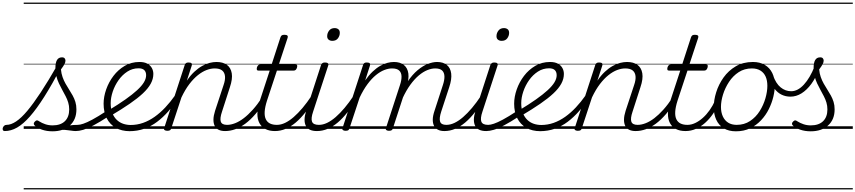

<svg xmlns="http://www.w3.org/2000/svg" viewBox="-184 -1000 6638 1490"><path d="M-147 17Q-158 17 -161.5 9.5Q-165 2 -162.5 -7Q-160 -16 -152.5 -23.5Q-145 -31 -133 -31Q-99 -31 -59 -57.5Q-19 -84 28 -140Q75 -196 132.5 -283.5Q190 -371 260 -493L290 -477Q219 -343 159.5 -249Q100 -155 48 -96Q-4 -37 -51.5 -10Q-99 17 -147 17ZM405 17Q387 17 366.5 13.5Q346 10 320.5 8Q295 6 261 10L289 -13Q322 -22 345.5 -25.5Q369 -29 387 -30Q405 -31 421 -31Q430 -31 433.5 -23.5Q437 -16 434.5 -7Q432 2 424.5 9.5Q417 17 405 17ZM223 19Q179 19 142.5 6.5Q106 -6 86 -25Q78 -32 78 -40Q78 -48 87 -57Q96 -66 103 -66Q110 -66 121 -58Q141 -45 167.5 -36Q194 -27 224 -27Q286 -27 319.5 -59.5Q353 -92 353 -151Q353 -179 345.5 -204Q338 -229 325.5 -253Q313 -277 299.5 -301.5Q286 -326 273.5 -352.5Q261 -379 253.5 -408.5Q246 -438 246 -473Q246 -514 258.5 -534.5Q271 -555 297 -555Q312 -555 318 -547Q324 -539 324 -530Q324 -517 316.5 -502.5Q309 -488 289 -461Q292 -429 301.5 -402Q311 -375 324.5 -351Q338 -327 352.5 -304.5Q367 -282 380 -258.5Q393 -235 401 -209Q409 -183 409 -151Q409 -72 358.5 -26.5Q308 19 223 19ZM0 460H550V470H0ZM0 -20H550V0H0ZM0 -505H550V-500H0ZM0 -980H550V-970H0Z M404 17Q393 17 388.5 9.5Q384 2 385.5 -7Q387 -16 395.5 -23.5Q404 -31 419 -31Q436 -31 463 -40Q490 -49 533 -72Q576 -95 640 -137Q649 -143 656 -140Q663 -137 667 -129Q671 -121 669.5 -112Q668 -103 660 -98Q589 -52 541.5 -27Q494 -2 461.5 7.5Q429 17 404 17ZM550 460V470ZM550 -20V0ZM550 -505V-500ZM550 -980V-970Z M659 -144Q735 -190 789.5 -228.5Q844 -267 880 -300Q916 -333 933 -361.5Q950 -390 950 -416Q950 -442 935.5 -456Q921 -470 891 -470Q844 -470 804.5 -444.5Q765 -419 736 -378Q707 -337 691 -289.5Q675 -242 675 -199Q675 -154 688 -122Q701 -90 722.5 -69.5Q744 -49 772 -39.5Q800 -30 832 -30Q842 -30 846.5 -22.5Q851 -15 849 -5.5Q847 4 840.5 11Q834 18 824 18Q760 18 714.5 -8Q669 -34 644.5 -82Q620 -130 620 -195Q620 -249 640 -306Q660 -363 696.5 -411Q733 -459 784 -489Q835 -519 898 -519Q936 -519 959.5 -506Q983 -493 994.5 -472Q1006 -451 1006 -426Q1006 -388 986 -351Q966 -314 925 -275.5Q884 -237 822 -194.5Q760 -152 676 -102ZM550 460H1038V470H550ZM550 -20H1038V0H550ZM550 -505H1038V-500H550ZM550 -980H1038V-970H550Z M820 18Q811 18 806.5 11Q802 4 803 -6Q804 -16 810.5 -23Q817 -30 829 -30Q880 -30 926.5 -46.5Q973 -63 1016 -93.5Q1059 -124 1098.5 -166Q1138 -208 1174 -259Q1180 -267 1188.5 -264Q1197 -261 1202.5 -252.5Q1208 -244 1202 -236Q1163 -182 1122 -135.5Q1081 -89 1035 -54.5Q989 -20 935.5 -1Q882 18 820 18ZM1037 460V470ZM1037 -20V0ZM1037 -505V-500ZM1037 -980V-970Z M1563 17Q1533 17 1512.5 7Q1492 -3 1482 -23.5Q1472 -44 1472.5 -73Q1473 -102 1485 -140L1551 -340Q1565 -380 1562 -409Q1559 -438 1539.5 -453.5Q1520 -469 1482 -469Q1452 -469 1419 -456.5Q1386 -444 1352 -417Q1318 -390 1285.5 -347.5Q1253 -305 1224 -244L1145 -4Q1142 6 1135.5 10.5Q1129 15 1114 15Q1102 15 1094 10Q1086 5 1090 -6L1249 -494Q1253 -506 1259.5 -510.5Q1266 -515 1279 -515Q1296 -515 1302 -509Q1308 -503 1304 -491L1266 -374Q1294 -415 1324 -443Q1354 -471 1384.5 -488Q1415 -505 1443 -512Q1471 -519 1496 -519Q1546 -519 1576.5 -497Q1607 -475 1614.5 -431.5Q1622 -388 1600 -323L1539 -134Q1521 -81 1529.5 -56Q1538 -31 1578 -31Q1587 -31 1591 -23.5Q1595 -16 1593.5 -7Q1592 2 1584.5 9.5Q1577 17 1563 17ZM1038 460H1709V470H1038ZM1038 -20H1709V0H1038ZM1038 -505H1709V-500H1038ZM1038 -980H1709V-970H1038Z M1563 17Q1552 17 1547.5 9.5Q1543 2 1544.5 -7Q1546 -16 1554.5 -23.5Q1563 -31 1578 -31Q1608 -31 1641 -44Q1674 -57 1708 -83Q1742 -109 1778 -149Q1814 -189 1850 -244Q1858 -257 1867 -255Q1876 -253 1880.5 -243.5Q1885 -234 1878 -225Q1838 -161 1798.5 -115Q1759 -69 1719.5 -40Q1680 -11 1641 3Q1602 17 1563 17ZM1709 460V470ZM1709 -20V0ZM1709 -505V-500ZM1709 -980V-970Z M1950 17Q1906 17 1875.5 1Q1845 -15 1829 -45Q1813 -75 1813.5 -118.5Q1814 -162 1832 -217L1909 -452H1823Q1812 -452 1809.5 -458.5Q1807 -465 1810 -477Q1814 -489 1820.5 -494.5Q1827 -500 1837 -500H1924L1992 -709Q1996 -721 2002.5 -725.5Q2009 -730 2023 -730Q2040 -730 2046 -724Q2052 -718 2048 -706L1980 -500H2108Q2119 -500 2121.5 -494Q2124 -488 2121 -476Q2117 -463 2110.5 -457.5Q2104 -452 2094 -452H1965L1888 -219Q1872 -169 1870 -133Q1868 -97 1879 -74.5Q1890 -52 1911.5 -41.5Q1933 -31 1964 -31Q1974 -31 1978 -23.5Q1982 -16 1981 -7Q1980 2 1972 9.5Q1964 17 1950 17ZM1709 460H2097V470H1709ZM1709 -20H2097V0H1709ZM1709 -505H2097V-500H1709ZM1709 -980H2097V-970H1709Z M1950 17Q1939 17 1934.5 9.5Q1930 2 1931.5 -7Q1933 -16 1941.5 -23.5Q1950 -31 1965 -31Q1996 -31 2028.5 -46.5Q2061 -62 2095 -91.5Q2129 -121 2164 -162.5Q2199 -204 2234 -257Q2241 -268 2250 -266.5Q2259 -265 2263.5 -257Q2268 -249 2262 -239Q2225 -178 2187.5 -130Q2150 -82 2111.5 -49.5Q2073 -17 2032.5 0Q1992 17 1950 17ZM2096 460V470ZM2096 -20V0ZM2096 -505V-500ZM2096 -980V-970Z M2275 17Q2243 17 2221.5 7Q2200 -3 2189.5 -23.5Q2179 -44 2179.5 -73Q2180 -102 2192 -140L2307 -494Q2312 -506 2318.5 -510.5Q2325 -515 2338 -515Q2354 -515 2360.5 -509Q2367 -503 2363 -491L2246 -134Q2228 -81 2237.5 -56Q2247 -31 2290 -31Q2300 -31 2304 -23.5Q2308 -16 2306.5 -7Q2305 2 2297 9.5Q2289 17 2275 17ZM2395 -683Q2378 -683 2366.5 -692Q2355 -701 2355 -719Q2355 -743 2370 -762.5Q2385 -782 2413 -782Q2430 -782 2441.5 -773Q2453 -764 2453 -745Q2453 -722 2438.5 -702.5Q2424 -683 2395 -683ZM2097 460H2422V470H2097ZM2097 -20H2422V0H2097ZM2097 -505H2422V-500H2097ZM2097 -980H2422V-970H2097Z M2276 17Q2265 17 2260.5 9.5Q2256 2 2257.5 -7Q2259 -16 2267.5 -23.5Q2276 -31 2291 -31Q2322 -31 2354.5 -46.5Q2387 -62 2421 -91.5Q2455 -121 2490 -162.5Q2525 -204 2560 -257Q2567 -268 2576 -266.5Q2585 -265 2589.5 -257Q2594 -249 2588 -239Q2551 -178 2513.5 -130Q2476 -82 2437.5 -49.5Q2399 -17 2358.5 0Q2318 17 2276 17ZM2422 460V470ZM2422 -20V0ZM2422 -505V-500ZM2422 -980V-970Z M3264 17Q3235 17 3214.5 6.5Q3194 -4 3184 -24Q3174 -44 3174.5 -73Q3175 -102 3188 -140L3253 -340Q3266 -379 3265 -408Q3264 -437 3247 -453Q3230 -469 3193 -469Q3165 -469 3132.5 -456Q3100 -443 3066.5 -415Q3033 -387 3000.5 -342.5Q2968 -298 2939 -235H2915Q2943 -313 2979.5 -367Q3016 -421 3056.5 -455Q3097 -489 3136 -504Q3175 -519 3208 -519Q3255 -519 3283.5 -496Q3312 -473 3317.5 -429.5Q3323 -386 3302 -323L3240 -134Q3223 -81 3231.5 -56Q3240 -31 3279 -31Q3288 -31 3292.5 -23.5Q3297 -16 3295.5 -7Q3294 2 3286.5 9.5Q3279 17 3264 17ZM2498 15Q2486 15 2478 10Q2470 5 2474 -6L2633 -494Q2637 -506 2643 -510.5Q2649 -515 2662 -515Q2679 -515 2685 -509Q2691 -503 2687 -491L2650 -376Q2678 -416 2707.5 -444Q2737 -472 2766 -488.5Q2795 -505 2822 -512Q2849 -519 2873 -519Q2921 -519 2950 -496Q2979 -473 2985 -429.5Q2991 -386 2969 -323L2865 -4Q2862 6 2855.5 10.5Q2849 15 2834 15Q2823 15 2815 10Q2807 5 2811 -6L2920 -340Q2933 -379 2932 -408Q2931 -437 2913.5 -453Q2896 -469 2858 -469Q2830 -469 2798 -456.5Q2766 -444 2733 -417Q2700 -390 2668 -347Q2636 -304 2607 -243L2528 -4Q2525 6 2519 10.5Q2513 15 2498 15ZM2422 460H3411V470H2422ZM2422 -20H3411V0H2422ZM2422 -505H3411V-500H2422ZM2422 -980H3411V-970H2422Z M3265 17Q3254 17 3249.5 9.5Q3245 2 3246.5 -7Q3248 -16 3256.5 -23.5Q3265 -31 3280 -31Q3311 -31 3343.5 -46.5Q3376 -62 3410 -91.5Q3444 -121 3479 -162.5Q3514 -204 3549 -257Q3556 -268 3565 -266.5Q3574 -265 3578.5 -257Q3583 -249 3577 -239Q3540 -178 3502.5 -130Q3465 -82 3426.5 -49.5Q3388 -17 3347.5 0Q3307 17 3265 17ZM3411 460V470ZM3411 -20V0ZM3411 -505V-500ZM3411 -980V-970Z M3589 17Q3557 17 3535.5 7Q3514 -3 3503.5 -23.5Q3493 -44 3493.5 -73Q3494 -102 3506 -140L3621 -494Q3626 -506 3632.5 -510.5Q3639 -515 3652 -515Q3668 -515 3674.5 -509Q3681 -503 3677 -491L3560 -134Q3542 -81 3551.5 -56Q3561 -31 3604 -31Q3614 -31 3618 -23.5Q3622 -16 3620.5 -7Q3619 2 3611 9.5Q3603 17 3589 17ZM3709 -683Q3692 -683 3680.5 -692Q3669 -701 3669 -719Q3669 -743 3684 -762.5Q3699 -782 3727 -782Q3744 -782 3755.5 -773Q3767 -764 3767 -745Q3767 -722 3752.5 -702.5Q3738 -683 3709 -683ZM3411 460H3736V470H3411ZM3411 -20H3736V0H3411ZM3411 -505H3736V-500H3411ZM3411 -980H3736V-970H3411Z M3590 17Q3579 17 3574.5 9.5Q3570 2 3571.5 -7Q3573 -16 3581.5 -23.5Q3590 -31 3605 -31Q3622 -31 3649 -40Q3676 -49 3719 -72Q3762 -95 3826 -137Q3835 -143 3842 -140Q3849 -137 3853 -129Q3857 -121 3855.5 -112Q3854 -103 3846 -98Q3775 -52 3727.5 -27Q3680 -2 3647.5 7.5Q3615 17 3590 17ZM3736 460V470ZM3736 -20V0ZM3736 -505V-500ZM3736 -980V-970Z M3845 -144Q3921 -190 3975.5 -228.5Q4030 -267 4066 -300Q4102 -333 4119 -361.5Q4136 -390 4136 -416Q4136 -442 4121.5 -456Q4107 -470 4077 -470Q4030 -470 3990.5 -444.5Q3951 -419 3922 -378Q3893 -337 3877 -289.5Q3861 -242 3861 -199Q3861 -154 3874 -122Q3887 -90 3908.5 -69.5Q3930 -49 3958 -39.5Q3986 -30 4018 -30Q4028 -30 4032.5 -22.5Q4037 -15 4035 -5.5Q4033 4 4026.5 11Q4020 18 4010 18Q3946 18 3900.5 -8Q3855 -34 3830.5 -82Q3806 -130 3806 -195Q3806 -249 3826 -306Q3846 -363 3882.5 -411Q3919 -459 3970 -489Q4021 -519 4084 -519Q4122 -519 4145.5 -506Q4169 -493 4180.5 -472Q4192 -451 4192 -426Q4192 -388 4172 -351Q4152 -314 4111 -275.5Q4070 -237 4008 -194.5Q3946 -152 3862 -102ZM3736 460H4224V470H3736ZM3736 -20H4224V0H3736ZM3736 -505H4224V-500H3736ZM3736 -980H4224V-970H3736Z M4006 18Q3997 18 3992.5 11Q3988 4 3989 -6Q3990 -16 3996.5 -23Q4003 -30 4015 -30Q4066 -30 4112.5 -46.5Q4159 -63 4202 -93.5Q4245 -124 4284.5 -166Q4324 -208 4360 -259Q4366 -267 4374.5 -264Q4383 -261 4388.5 -252.5Q4394 -244 4388 -236Q4349 -182 4308 -135.5Q4267 -89 4221 -54.5Q4175 -20 4121.5 -1Q4068 18 4006 18ZM4223 460V470ZM4223 -20V0ZM4223 -505V-500ZM4223 -980V-970Z M4749 17Q4719 17 4698.5 7Q4678 -3 4668 -23.5Q4658 -44 4658.5 -73Q4659 -102 4671 -140L4737 -340Q4751 -380 4748 -409Q4745 -438 4725.5 -453.5Q4706 -469 4668 -469Q4638 -469 4605 -456.5Q4572 -444 4538 -417Q4504 -390 4471.5 -347.5Q4439 -305 4410 -244L4331 -4Q4328 6 4321.5 10.5Q4315 15 4300 15Q4288 15 4280 10Q4272 5 4276 -6L4435 -494Q4439 -506 4445.5 -510.5Q4452 -515 4465 -515Q4482 -515 4488 -509Q4494 -503 4490 -491L4452 -374Q4480 -415 4510 -443Q4540 -471 4570.5 -488Q4601 -505 4629 -512Q4657 -519 4682 -519Q4732 -519 4762.5 -497Q4793 -475 4800.5 -431.5Q4808 -388 4786 -323L4725 -134Q4707 -81 4715.5 -56Q4724 -31 4764 -31Q4773 -31 4777 -23.5Q4781 -16 4779.5 -7Q4778 2 4770.5 9.5Q4763 17 4749 17ZM4224 460H4895V470H4224ZM4224 -20H4895V0H4224ZM4224 -505H4895V-500H4224ZM4224 -980H4895V-970H4224Z M4749 17Q4738 17 4733.5 9.5Q4729 2 4730.5 -7Q4732 -16 4740.5 -23.5Q4749 -31 4764 -31Q4794 -31 4827 -44Q4860 -57 4894 -83Q4928 -109 4964 -149Q5000 -189 5036 -244Q5044 -257 5053 -255Q5062 -253 5066.5 -243.5Q5071 -234 5064 -225Q5024 -161 4984.5 -115Q4945 -69 4905.5 -40Q4866 -11 4827 3Q4788 17 4749 17ZM4895 460V470ZM4895 -20V0ZM4895 -505V-500ZM4895 -980V-970Z M5136 17Q5092 17 5061.5 1Q5031 -15 5015 -45Q4999 -75 4999.5 -118.5Q5000 -162 5018 -217L5095 -452H5009Q4998 -452 4995.5 -458.5Q4993 -465 4996 -477Q5000 -489 5006.5 -494.5Q5013 -500 5023 -500H5110L5178 -709Q5182 -721 5188.5 -725.5Q5195 -730 5209 -730Q5226 -730 5232 -724Q5238 -718 5234 -706L5166 -500H5294Q5305 -500 5307.5 -494Q5310 -488 5307 -476Q5303 -463 5296.5 -457.5Q5290 -452 5280 -452H5151L5074 -219Q5058 -169 5056 -133Q5054 -97 5065 -74.5Q5076 -52 5097.5 -41.5Q5119 -31 5150 -31Q5160 -31 5164 -23.5Q5168 -16 5167 -7Q5166 2 5158 9.5Q5150 17 5136 17ZM4895 460H5283V470H4895ZM4895 -20H5283V0H4895ZM4895 -505H5283V-500H4895ZM4895 -980H5283V-970H4895Z M5136 17Q5125 17 5120.5 9.5Q5116 2 5117.5 -7Q5119 -16 5127.5 -23.5Q5136 -31 5151 -31Q5181 -31 5211.5 -45.5Q5242 -60 5270.5 -85.5Q5299 -111 5323 -145Q5347 -179 5364 -217Q5369 -228 5377.5 -228Q5386 -228 5393 -220.5Q5400 -213 5396 -203Q5377 -157 5349.5 -117Q5322 -77 5288.5 -47Q5255 -17 5216.5 0Q5178 17 5136 17ZM5282 460V470ZM5282 -20V0ZM5282 -505V-500ZM5282 -980V-970Z M5527 19Q5471 19 5432.5 -4.5Q5394 -28 5374.5 -70.5Q5355 -113 5355 -168Q5355 -223 5374 -284Q5393 -345 5431 -398.5Q5469 -452 5526 -485.5Q5583 -519 5659 -519Q5713 -519 5751 -496.5Q5789 -474 5809 -433.5Q5829 -393 5829 -339Q5829 -298 5817.5 -249.5Q5806 -201 5782.5 -153.5Q5759 -106 5722.5 -67Q5686 -28 5637.5 -4.5Q5589 19 5527 19ZM5533 -31Q5592 -31 5637 -61Q5682 -91 5711.5 -138Q5741 -185 5756 -237Q5771 -289 5771 -334Q5771 -376 5757.5 -406Q5744 -436 5717 -452.5Q5690 -469 5651 -469Q5593 -469 5548.5 -440Q5504 -411 5473.5 -364.5Q5443 -318 5427 -266.5Q5411 -215 5411 -170Q5411 -128 5425.5 -96.5Q5440 -65 5467 -48Q5494 -31 5533 -31ZM5283 460H5884V470H5283ZM5283 -20H5884V0H5283ZM5283 -505H5884V-500H5283ZM5283 -980H5884V-970H5283Z M5950 -250Q5913 -250 5881 -265.5Q5849 -281 5824 -314.5Q5799 -348 5781 -401Q5778 -413 5785 -420.5Q5792 -428 5801.5 -428Q5811 -428 5815 -416Q5837 -352 5874 -322Q5911 -292 5956 -292Q6007 -292 6054.5 -343.5Q6102 -395 6137 -484Q6141 -493 6148 -494.5Q6155 -496 6162 -493Q6169 -490 6172.5 -482.5Q6176 -475 6172 -463Q6147 -396 6112 -348.5Q6077 -301 6036 -275.5Q5995 -250 5950 -250ZM5885 460V470ZM5885 -20V0ZM5885 -505V-500ZM5885 -980V-970Z M6107 19Q6063 19 6026.5 6.5Q5990 -6 5970 -25Q5962 -32 5962 -40Q5962 -48 5971 -57Q5980 -66 5987 -66Q5994 -66 6005 -58Q6025 -45 6051.5 -36Q6078 -27 6108 -27Q6170 -27 6203.5 -59.5Q6237 -92 6237 -151Q6237 -179 6229.5 -204Q6222 -229 6209.5 -253Q6197 -277 6183.5 -301.5Q6170 -326 6157.5 -352.5Q6145 -379 6137.5 -408.5Q6130 -438 6130 -473Q6130 -514 6142.5 -534.5Q6155 -555 6181 -555Q6196 -555 6202 -547Q6208 -539 6208 -530Q6208 -517 6200.5 -502.5Q6193 -488 6173 -461Q6176 -429 6185.5 -402Q6195 -375 6208.5 -351Q6222 -327 6236.5 -304.5Q6251 -282 6264 -258.5Q6277 -235 6285 -209Q6293 -183 6293 -151Q6293 -72 6242.5 -26.5Q6192 19 6107 19ZM5884 460H6434V470H5884ZM5884 -20H6434V0H5884ZM5884 -505H6434V-500H5884ZM5884 -980H6434V-970H5884Z"/></svg>

Font: Playwrite NO Guides
Style: Regular
Weight: 400
Designer: Veronika Burian, José Scaglione
Foundry: TypeTogether
Version: Version 1.003